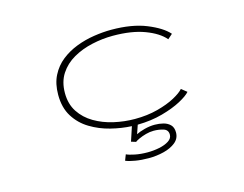

<svg xmlns="http://www.w3.org/2000/svg" viewBox="-98 -667 1295 1019"><g transform="rotate(-15 550.0 -157.0)"><path d="M602 198Q562 198 528.2 192.2Q494.5 186.5 476.5 178.5L489 146.5Q502.5 153.5 534.5 160Q566.5 166.5 604 166.5Q637 166.5 668.8 160Q700.5 153.5 721.2 140Q742 126.5 742 106Q742 79.5 717 71.8Q692 64 664 64Q642.5 64 620.8 70Q599 76 582.2 83.8Q565.5 91.5 559 97L533 89L559 10.5Q503 8 444.2 -6.8Q385.5 -21.5 335.5 -51.8Q285.5 -82 254.8 -131Q224 -180 224 -251Q224 -312 246.5 -356.2Q269 -400.5 307 -430.5Q345 -460.5 392 -478.5Q439 -496.5 489 -504.2Q539 -512 585 -512Q698.5 -512 777.2 -480Q856 -448 891 -408L865 -385Q830.5 -425.5 759.2 -452.2Q688 -479 585 -479Q527.5 -479 470 -466.2Q412.5 -453.5 365.2 -426.5Q318 -399.5 289.5 -356Q261 -312.5 261 -251Q261 -190.5 289.5 -147Q318 -103.5 365.2 -75.8Q412.5 -48 470 -35Q527.5 -22 585 -22Q653.5 -22 710.2 -37Q767 -52 806.2 -73.2Q845.5 -94.5 861 -113L891 -89Q875.5 -70.5 832.8 -47.5Q790 -24.5 727.5 -7.2Q665 10 591 11L574.5 59Q591.5 50 620.5 42.2Q649.5 34.5 677.5 34.5Q701.5 34.5 724.2 40.2Q747 46 761.8 60.8Q776.5 75.5 776.5 103Q776.5 136 750.8 157Q725 178 685 188Q645 198 602 198Z"/></g></svg>

Font: Trispace Expanded Thin
Style: Regular
Weight: 100
Width: 7
Designer: Tyler Finck
Foundry: Etcetera Type Company
Version: Version 1.210; ttfautohint (v1.8.3)